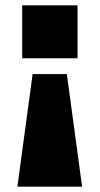

<svg xmlns="http://www.w3.org/2000/svg" viewBox="-20 -518 373 718"><path d="M45 180 102 -241H230L287 180ZM63 -300V-498H270V-300Z"/></svg>

Font: Nunito Sans 10pt Expanded Black
Style: Regular
Weight: 900
Width: 7
Designer: Vernon Adams
Foundry: Vernon Adams
Version: Version 3.101;gftools[0.9.27]